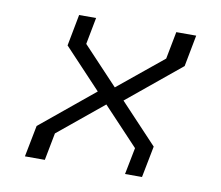

<svg xmlns="http://www.w3.org/2000/svg" viewBox="-62 -573 744 646"><g transform="rotate(10 310.0 -250.0)"><path d="M403.5 0H461.5L482.5 -107.5L355.5 -242.5L538 -392.5L558.5 -500H490.5L472.5 -406.5L319 -281L199 -408.5L216.5 -500H158.5L138 -392.5L265 -257.5L82.5 -107.5L61.5 0H129.5L147.5 -93.5L301 -219.5L421.5 -91.5Z"/></g></svg>

Font: Monaspace Krypton ExtraLight
Style: Italic
Weight: 200
Italic angle: -11°
Designer: Riley Cran & the Lettermatic Team
Foundry: Lettermatic
Version: Version 1.101 (Monaspace Krypton)